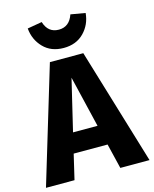

<svg xmlns="http://www.w3.org/2000/svg" viewBox="-147 -1017 885 1105"><g transform="rotate(-15 295.5 -464.0)"><path d="M123 -913 210 -928Q231 -860 295 -860Q358 -860 381 -928L468 -913Q462 -845 416 -798Q370 -751 295 -751Q220 -751 174.5 -798Q129 -845 123 -913ZM430 0 394 -149H192L157 0H-13L196 -693H395L604 0ZM220 -268H366L293 -574Z"/></g></svg>

Font: Fira Sans
Style: Bold
Weight: 700
Designer: bBox Type GmbH & Carrois Corporate GbR & Edenspiekermann AG
Foundry: bBox Type GmbH & Carrois Corporate GbR & Edenspiekermann AG
Version: Version 4.301;PS 004.301;hotconv 1.0.88;makeotf.lib2.5.64775